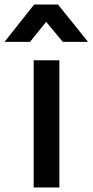

<svg xmlns="http://www.w3.org/2000/svg" viewBox="-100 -814 407 844"><path d="M48 -549H161V10H48ZM50 -794H155L287 -630H176L103 -718L32 -630H-80Z"/></svg>

Font: BLUETTI 2.0 Medium
Style: Italic
Weight: 500
Designer: Stijn de Vries
Foundry: tokotype
Version: Version 2.005;October 31, 2023;FontCreator 14.0.0.2814 64-bi